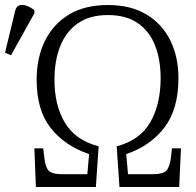

<svg xmlns="http://www.w3.org/2000/svg" viewBox="-95 -745 782 765"><path d="M48 0 42 -154H77L82 -115Q86 -78 99.5 -64.5Q113 -51 151 -51H253L260 -131Q163 -164 107 -235Q51 -306 51 -427Q51 -514 83.5 -581Q116 -648 179 -686.5Q242 -725 335 -725Q425 -725 487.5 -688Q550 -651 583 -585Q616 -519 616 -433Q616 -311 560.5 -237.5Q505 -164 408 -131L415 -51H515Q553 -51 567 -64.5Q581 -78 586 -117L590 -154H626L619 0H381L370 -162Q462 -186 503.5 -257.5Q545 -329 545 -434Q545 -507 523 -563.5Q501 -620 454.5 -652.5Q408 -685 335 -685Q262 -685 215 -652Q168 -619 145 -561Q122 -503 122 -428Q122 -325 164 -255.5Q206 -186 298 -162L287 0ZM-51 -525 -75 -535 -35 -700Q-31 -719 -18 -723.5Q-5 -728 11.5 -722Q28 -716 42 -704V-692Z"/></svg>

Font: Noto Serif SemiCondensed Light
Style: Regular
Weight: 300
Width: 4
Designer: Monotype Design Team
Foundry: Monotype Imaging Inc.
Version: Version 2.013